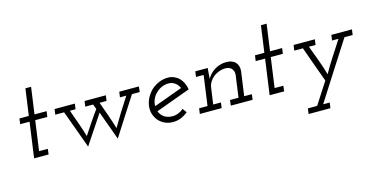

<svg xmlns="http://www.w3.org/2000/svg" viewBox="-84 -1034 3302 1700"><g transform="rotate(-15 1567.5 -184.5)"><path d="M207 -619 173 -375H87L80 -324H166L121 0H254L260 -50H180L218 -324H329L336 -375H225L259 -619Z M1002 -375 995 -325H1053Q1011 -261 971.5 -197.5Q932 -134 895 -70Q876 -134 853.5 -197.5Q831 -261 808 -325H872L879 -375H684L677 -325H749L766 -280Q730 -231 690.5 -172Q651 -113 623 -70Q604 -134 581.5 -197.5Q559 -261 536 -325H588L595 -375H409L402 -325H483Q515 -238 546.5 -151.5Q578 -65 610 23L786 -241L882 23Q937 -65 993 -151Q1049 -237 1105 -325H1176L1182 -375Z M1441 -333Q1475 -333 1500.5 -314Q1526 -295 1539 -265Q1473 -241 1408 -217Q1343 -193 1276 -169Q1276 -201 1288.5 -230.5Q1301 -260 1324 -282Q1346 -305 1376.5 -319Q1407 -333 1441 -333ZM1601 -236Q1596 -268 1583.5 -294.5Q1571 -321 1552 -341Q1532 -361 1505.5 -372.5Q1479 -384 1449 -384Q1407 -384 1369.5 -368.5Q1332 -353 1301 -327Q1271 -300 1250.5 -264Q1230 -228 1224 -188Q1218 -147 1229 -111.5Q1240 -76 1263 -49Q1286 -23 1319.5 -7.5Q1353 8 1394 8Q1433 8 1467.5 -6Q1502 -20 1531 -45Q1524 -55 1517.5 -64Q1511 -73 1504 -83Q1483 -64 1456.5 -53.5Q1430 -43 1401 -43Q1358 -43 1327 -64Q1296 -85 1284 -120Q1364 -149 1442.5 -178Q1521 -207 1601 -236Z M1930 -50 1924 0H2124L2130 -50H2060L2091 -271Q2096 -321 2068 -352Q2040 -383 1983 -383Q1928 -383 1880 -354.5Q1832 -326 1805 -278Q1807 -297 1807.5 -312Q1808 -327 1810 -346L1813 -375H1699L1692 -325H1762L1724 -50H1647L1640 0H1840L1847 -50H1776L1797 -199Q1801 -228 1816.5 -252.5Q1832 -277 1855 -295Q1878 -312 1906 -322Q1934 -332 1963 -332Q2004 -330 2021.5 -307Q2039 -284 2036 -253L2008 -50Z M2366 -619 2332 -375H2246L2239 -324H2325L2280 0H2413L2419 -50H2339L2377 -324H2488L2495 -375H2384L2418 -619Z M2577 200 2570 250H2770L2777 200H2717Q2801 68 2884.5 -62.5Q2968 -193 3053 -325H3128L3135 -375H2946L2939 -325H2998Q2953 -255 2907.5 -185Q2862 -115 2824 -47Q2804 -117 2778.5 -186Q2753 -255 2727 -325H2788L2795 -375H2600L2593 -325H2672Q2701 -243 2730.5 -161.5Q2760 -80 2790 2Q2758 51 2726 100.5Q2694 150 2662 200Z"/></g></svg>

Font: Josefin Slab Medium
Style: Italic
Weight: 500
Italic angle: -12°
Version: Version 2.000